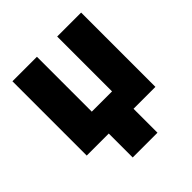

<svg xmlns="http://www.w3.org/2000/svg" viewBox="-190 -664 969 969"><g transform="rotate(-45 294.5 -179.5)"><path d="M539.1 0H382.8V170.9H206.1V0H48.8V-530.3H223.6V-138.7H368.2V-530.3H539.1Z"/></g></svg>

Font: Pretendard GOV Black
Style: Regular
Weight: 900
Designer: Base glyphs from Inter by Rasmus Andersson; Hangeul glyphs from Noto Sans CJK(Source Han Sans) by Jang Soo-young and Kan
Foundry: Kil Hyung-jin
Version: Version 1.309